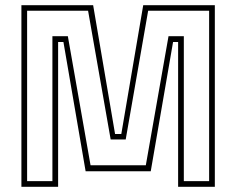

<svg xmlns="http://www.w3.org/2000/svg" viewBox="-20 -720 910 740"><path d="M62.5 0V-700H339L423.5 -203.5H447.5L532 -700H808V0H666.5V-558H647L561 -60H310L224.5 -558H204V0ZM84.5 -22H182V-580.5H241.5L329 -83H542L629.5 -580.5H688.5V-22H786V-678.5H551L464.5 -182.5H406.5L319.5 -678.5H84.5Z"/></svg>

Font: Tourney ExtraLight
Style: Regular
Weight: 250
Designer: Tyler Finck
Foundry: Etcetera Type Co
Version: Version 1.015